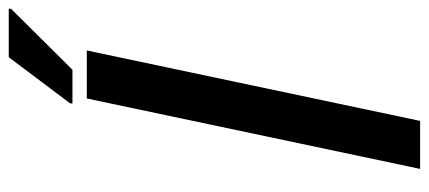

<svg xmlns="http://www.w3.org/2000/svg" viewBox="-284 -672 957 428"><g transform="rotate(-90 194.0 -458.5)"><path d="M177 -780V-775H252L388 -912V-917H280ZM188 -743 31 0H138L295 -743Z"/></g></svg>

Font: Saira UNSAM Medium Italic
Style: Regular
Weight: 500
Italic angle: -12°
Designer: Hector Gatti with collaboration of the Omnibus-Type team
Foundry: Omnibus-Type
Version: Version 0.072;PS 000.072;hotconv 1.0.88;makeotf.lib2.5.64775